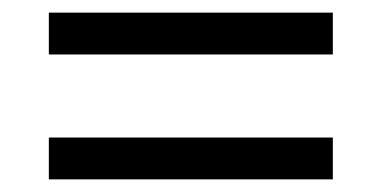

<svg xmlns="http://www.w3.org/2000/svg" viewBox="-20 -506 612 307"><path d="M58.1 -418.9V-485.8H512.2V-418.9ZM58.1 -219.2V-286.1H512.2V-219.2Z"/></svg>

Font: WebKoruri
Style: Regular
Weight: 400
Foundry: lindwurm / mohemohe
Version: Version 1.00